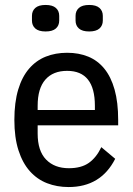

<svg xmlns="http://www.w3.org/2000/svg" viewBox="-20 -743 536 775"><path d="M257 12Q210 12 170 -3.5Q130 -19 100.5 -52Q71 -85 54.5 -136.5Q38 -188 38 -259Q38 -330 53.5 -381.5Q69 -433 97.5 -466Q126 -499 165 -514.5Q204 -530 251 -530Q298 -530 336 -514.5Q374 -499 401 -466Q428 -433 442.5 -381.5Q457 -330 457 -259V-237H132V-204Q132 -134 166 -99Q200 -64 258 -64Q308 -64 338.5 -85.5Q369 -107 389 -149L445 -102Q387 12 257 12ZM251 -457Q194 -457 163 -421.5Q132 -386 132 -316V-299H363V-316Q363 -457 251 -457ZM164 -616Q136 -616 122.5 -628Q109 -640 109 -660V-679Q109 -699 122.5 -711Q136 -723 164 -723Q192 -723 205.5 -711Q219 -699 219 -679V-660Q219 -640 205.5 -628Q192 -616 164 -616ZM340 -616Q312 -616 298.5 -628Q285 -640 285 -660V-679Q285 -699 298.5 -711Q312 -723 340 -723Q368 -723 381.5 -711Q395 -699 395 -679V-660Q395 -640 381.5 -628Q368 -616 340 -616Z"/></svg>

Font: IBM Plex Sans Cond Text
Style: Regular
Weight: 450
Width: 3
Designer: Mike Abbink, Paul van der Laan, Pieter van Rosmalen
Foundry: Bold Monday
Version: Version 1.3